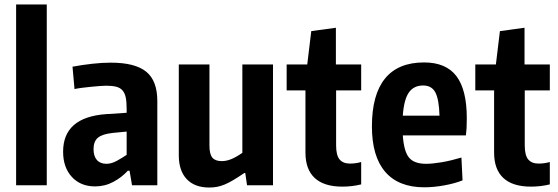

<svg xmlns="http://www.w3.org/2000/svg" viewBox="-20 -828 2495 858"><path d="M52 -808H189V0H52Z M405 5Q340 5 301 -37.5Q262 -80 262 -150Q262 -304 454 -318L546 -324V-341Q546 -372 542 -392Q538 -412 527.5 -424Q517 -436 499 -440.5Q481 -445 454 -445Q443 -445 424.5 -443.5Q406 -442 385.5 -440Q365 -438 345.5 -435.5Q326 -433 313 -430L304 -530Q347 -538 391.5 -543Q436 -548 475 -548Q584 -548 633.5 -507.5Q683 -467 683 -377V0H570L559 -65H551Q525 -36 487 -15.5Q449 5 405 5ZM456 -96Q478 -96 502.5 -109.5Q527 -123 546 -136V-240L484 -234Q437 -229 417.5 -212.5Q398 -196 398 -162Q398 -130 413 -113Q428 -96 456 -96Z M915 10Q850 10 814.5 -27.5Q779 -65 779 -134V-540H916V-177Q916 -139 929 -123.5Q942 -108 971 -108Q991 -108 1012.5 -116.5Q1034 -125 1063 -145V-540H1200V0H1084L1076 -55H1072Q1044 -36 1023 -23.5Q1002 -11 984 -3.5Q966 4 949.5 7Q933 10 915 10Z M1510 6Q1428 6 1386.5 -32.5Q1345 -71 1345 -146V-424H1261V-540H1353L1371 -689L1481 -704V-540H1594V-424H1482V-178Q1482 -134 1497.5 -115.5Q1513 -97 1544 -97Q1555 -97 1567.5 -98.5Q1580 -100 1594 -104V-4Q1574 1 1552.5 3.5Q1531 6 1510 6Z M1876 9Q1761 9 1701.5 -60Q1642 -129 1642 -263Q1642 -405 1700.5 -477Q1759 -549 1875 -549Q1973 -549 2019.5 -488Q2066 -427 2066 -299Q2066 -271 2065 -255.5Q2064 -240 2062 -223H1780Q1785 -151 1808 -123.5Q1831 -96 1884 -96Q1913 -96 1954 -103Q1995 -110 2042 -124L2047 -22Q2012 -8 1965 0.5Q1918 9 1876 9ZM1871 -446Q1829 -446 1807 -414.5Q1785 -383 1780 -311H1944Q1942 -384 1925.5 -415Q1909 -446 1871 -446Z M2353 6Q2271 6 2229.5 -32.5Q2188 -71 2188 -146V-424H2104V-540H2196L2214 -689L2324 -704V-540H2437V-424H2325V-178Q2325 -134 2340.5 -115.5Q2356 -97 2387 -97Q2398 -97 2410.5 -98.5Q2423 -100 2437 -104V-4Q2417 1 2395.5 3.5Q2374 6 2353 6Z"/></svg>

Font: Encode Sans Compressed
Style: Bold
Weight: 700
Designer: Pablo Impallari, Andres Torresi
Foundry: Pablo Impallari, Andres Torresi
Version: Version 1.000; ttfautohint (v1.00) -l 8 -r 50 -G 200 -x 14 -